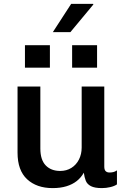

<svg xmlns="http://www.w3.org/2000/svg" viewBox="-20 -955 640 985"><path d="M250 10Q168 10 119 -35.5Q70 -81 70 -172V-511H187V-193Q187 -135 214.5 -106.5Q242 -78 289 -78Q321 -78 346 -93.5Q371 -109 385 -136.5Q399 -164 399 -198V-511H515V-100Q515 -84 522 -77Q529 -70 542 -70Q551 -70 560.5 -72Q570 -74 580 -81V-9Q567 0 545.5 5Q524 10 503 10Q466 10 446.5 0Q427 -10 420 -28Q413 -46 410 -69Q396 -44 374 -26.5Q352 -9 321 0.5Q290 10 250 10ZM251 -790 345 -935H458L459 -932L341 -790ZM108 -608V-723H236V-608ZM350 -608V-723H478V-608Z"/></svg>

Font: Chivo Mono Medium
Style: Regular
Weight: 500
Monospace: yes
Designer: Hector Gatti
Foundry: Omnibus-Type
Version: Version 1.008